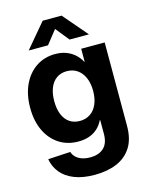

<svg xmlns="http://www.w3.org/2000/svg" viewBox="-137 -827 880 1125"><g transform="rotate(-15 302.5 -264.0)"><path d="M296.4 211.9Q224.6 211.9 173.6 191.9Q122.6 171.9 93 136Q63.5 100.1 55.2 52.7L190.9 44.9Q196.3 63 210.4 76.9Q224.6 90.8 246.3 98.4Q268.1 106 296.4 106Q350.1 106 379.4 77.9Q408.7 49.8 408.7 -5.9V-89.4H405.8Q392.1 -61 370.1 -41.3Q348.1 -21.5 319.1 -11.5Q290 -1.5 253.9 -1.5Q188 -1.5 137.7 -33.9Q87.4 -66.4 59.1 -125.5Q30.8 -184.6 30.8 -264.2Q30.8 -345.2 59.3 -405.5Q87.9 -465.8 138.2 -499Q188.5 -532.2 252.9 -532.2Q289.6 -532.2 318.6 -521.5Q347.7 -510.7 370.1 -491Q392.6 -471.2 407.2 -443.8H409.2V-522.5H551.8V-16.6Q551.8 63.5 519.3 113.8Q486.8 164.1 429.4 188Q372.1 211.9 296.4 211.9ZM293 -115.7Q329.6 -115.7 356.7 -134Q383.8 -152.3 398.4 -186.3Q413.1 -220.2 413.1 -266.1Q413.1 -312 398.4 -345.9Q383.8 -379.9 356.7 -398.7Q329.6 -417.5 293 -417.5Q257.3 -417.5 231.2 -399.4Q205.1 -381.3 191.2 -347.4Q177.2 -313.5 177.2 -266.1Q177.2 -218.8 191.2 -185.1Q205.1 -151.4 231.2 -133.5Q257.3 -115.7 293 -115.7ZM226.6 -592.3H110.4V-593.3L233.9 -739.7H348.6L474.1 -593.3V-592.3H357.4L291.5 -674.3Z"/></g></svg>

Font: Inter 28pt
Style: Bold
Weight: 700
Designer: Rasmus Andersson
Foundry: rsms
Version: Version 4.001;git-66647c0bb